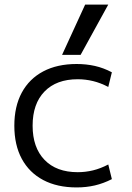

<svg xmlns="http://www.w3.org/2000/svg" viewBox="-20 -810 577 840"><path d="M315.3 10Q230.3 10 169.2 -22.3Q108 -54.7 75.3 -115.2Q42.7 -175.7 42.7 -260Q42.7 -344.3 75.3 -404.8Q108 -465.3 169.2 -497.7Q230.3 -530 315.3 -530Q357.3 -530 395.2 -521.5Q433 -513 469.4 -493.7L453.7 -429.6Q420 -447.3 387 -455.3Q354 -463.3 320 -463.3Q226.7 -463.3 174.7 -409.6Q122.7 -356 122.7 -260Q122.7 -164.7 174.7 -110.7Q226.7 -56.7 320 -56.7Q354 -56.7 387 -64.7Q420 -72.7 453.7 -90.4L469.4 -26.3Q433 -7.7 395.2 1.2Q357.3 10 315.3 10ZM332.7 -570H251.6L352.6 -790H453.7Z"/></svg>

Font: M PLUS 1 Thin
Style: Regular
Weight: 100
Designer: Coji Morishita
Foundry: UNDERFOREST DESIGN
Version: Version 1.001